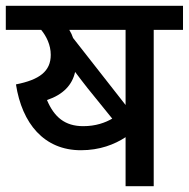

<svg xmlns="http://www.w3.org/2000/svg" viewBox="-20 -642 651 662"><path d="M510 -539H611V-622H0V-539H122C140 -517 155 -487 155 -453C155 -396 116 -367 35 -351C56 -216 132 -124 259 -124C324 -124 375 -144 413 -169V0H510ZM413 -539V-280L232 -511C229 -520 225 -529 219 -539ZM282 -338 367 -233C343 -219 310 -207 267 -207C204 -207 167 -238 142 -297C198 -316 229 -349 239 -394C253 -375 268 -356 282 -338Z"/></svg>

Font: Noto Sans Devanagari UI Medium
Style: Regular
Weight: 500
Designer: Jelle Bosma - Monotype Design Team
Foundry: Monotype Imaging Inc.
Version: Version 2.004